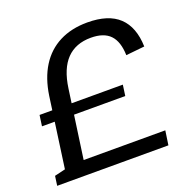

<svg xmlns="http://www.w3.org/2000/svg" viewBox="-126 -829 932 949"><g transform="rotate(-20 340.0 -354.0)"><path d="M131 -431Q144 -520 183 -582Q222 -644 285 -676Q348 -708 431 -708Q542 -708 597.5 -655.5Q653 -603 656 -500L558 -490Q556 -562 523 -596.5Q490 -631 422 -631Q342 -631 294.5 -582Q247 -533 233 -433L172 0H71ZM23 -50 82 -64 141 -75H612L601 0H16ZM54 -359H492L484 -302H46Z"/></g></svg>

Font: Pathway Extreme 28pt Medium
Style: Italic
Weight: 500
Italic angle: -8°
Designer: Eduardo Rodriguez Tunni
Foundry: Eduardo Rodriguez Tunni
Version: Version 1.001;gftools[0.9.26]